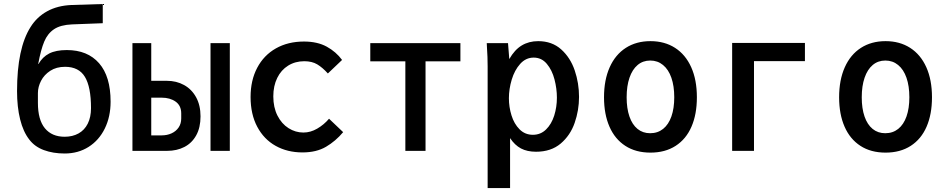

<svg xmlns="http://www.w3.org/2000/svg" viewBox="-20 -770 4840 980"><path d="M130 -57Q98.5 -97 82.8 -160.5Q67 -224 67 -305Q67 -523.5 136 -632Q168 -683.5 220.8 -712.5Q273.5 -741.5 345 -744.5L504.5 -749.5V-651.5L347.5 -645.5Q289 -643 256 -621Q223 -599 205.8 -557.8Q188.5 -516.5 175 -443.5H176.5Q197 -479.5 231.2 -497Q265.5 -514.5 321 -514.5Q427 -514.5 485.8 -447.2Q544.5 -380 544.5 -251Q544.5 -174.5 515 -114.2Q485.5 -54 432.2 -20.2Q379 13.5 310 13.5Q251 13.5 204.2 -3.8Q157.5 -21 130 -57ZM444.5 -218.5Q444.5 -326 413.5 -377.5Q382.5 -429 312 -429Q268 -429 236.8 -408.8Q205.5 -388.5 189.5 -357.5Q173.5 -326.5 173.5 -295V-245Q173.5 -158.5 209.2 -115.2Q245 -72 310 -72Q350.5 -72 381 -89Q411.5 -106 428 -139Q444.5 -172 444.5 -218.5Z M656 -550H752V-357.5H832Q880.5 -357.5 919.5 -336Q958.5 -314.5 981 -273.5Q1003.5 -232.5 1003.5 -176Q1003.5 -119 981.5 -79.2Q959.5 -39.5 921 -19.8Q882.5 0 833 0H656ZM905 -165.5V-191Q905 -231 876.5 -251.2Q848 -271.5 805 -271.5H752V-79H805Q832.5 -79 855.2 -89.2Q878 -99.5 891.5 -119Q905 -138.5 905 -165.5ZM1054.5 -550H1153V0H1054.5Z M1259 -275Q1259 -360 1292.8 -424Q1326.5 -488 1388.2 -523Q1450 -558 1531.5 -558Q1600 -558 1647.8 -531.8Q1695.5 -505.5 1726 -464L1653.5 -395Q1626 -425.5 1599.2 -441.5Q1572.5 -457.5 1533 -457.5Q1487 -457.5 1451 -435.2Q1415 -413 1395 -372.2Q1375 -331.5 1375 -278Q1375 -222 1396.2 -180Q1417.5 -138 1452.8 -115.8Q1488 -93.5 1528.5 -93.5Q1565 -93.5 1599.2 -113.5Q1633.5 -133.5 1659.5 -164L1731.5 -95.5Q1693 -49.5 1644 -20.8Q1595 8 1524 8Q1447 8 1387 -25.5Q1327 -59 1293 -123Q1259 -187 1259 -275Z M2049 -457H1870V-550H2330V-457H2152V0H2049Z M2465.5 -528.5Q2465.5 -535 2464.5 -550H2573L2579.5 -468.5Q2606.5 -516 2643 -538Q2679.5 -560 2727 -560Q2797.5 -560 2844.5 -517.8Q2891.5 -475.5 2913.5 -410.5Q2935.5 -345.5 2935.5 -275.5Q2935.5 -207 2913.2 -143Q2891 -79 2841.8 -37.2Q2792.5 4.5 2716 4.5Q2671 4.5 2639.2 -12.2Q2607.5 -29 2583.5 -65V190H2469V-430.5Q2469 -479.5 2465.5 -528.5ZM2822.5 -271.5Q2822.5 -317.5 2810.2 -364.8Q2798 -412 2771.2 -444Q2744.5 -476 2704 -476Q2664 -476 2635.2 -444Q2606.5 -412 2592 -363.8Q2577.5 -315.5 2577.5 -268.5Q2577.5 -224 2590.8 -181Q2604 -138 2631.8 -110Q2659.5 -82 2700 -82Q2739.5 -82 2767.2 -109.2Q2795 -136.5 2808.8 -180Q2822.5 -223.5 2822.5 -271.5Z M3063 -273.5Q3063 -362 3092 -426.8Q3121 -491.5 3174.5 -525.8Q3228 -560 3300 -560Q3372 -560 3425.5 -525.8Q3479 -491.5 3508 -427Q3537 -362.5 3537 -273.5Q3537 -187 3509.5 -123.5Q3482 -60 3428.5 -25.5Q3375 9 3300 9Q3225 9 3171.8 -25.5Q3118.5 -60 3090.8 -123.5Q3063 -187 3063 -273.5ZM3421.5 -273.5Q3421.5 -331 3406.8 -373.2Q3392 -415.5 3364.2 -438.2Q3336.5 -461 3299 -461Q3261.5 -461 3234.5 -438.2Q3207.5 -415.5 3193 -373.2Q3178.5 -331 3178.5 -273.5Q3178.5 -216.5 3192.8 -175.2Q3207 -134 3234 -112Q3261 -90 3298.5 -90Q3337 -90 3364.8 -112.2Q3392.5 -134.5 3407 -175.8Q3421.5 -217 3421.5 -273.5Z M3717 -551H4088.5V-458H3828.5V0H3717Z M4263 -273.5Q4263 -362 4292 -426.8Q4321 -491.5 4374.5 -525.8Q4428 -560 4500 -560Q4572 -560 4625.5 -525.8Q4679 -491.5 4708 -427Q4737 -362.5 4737 -273.5Q4737 -187 4709.5 -123.5Q4682 -60 4628.5 -25.5Q4575 9 4500 9Q4425 9 4371.8 -25.5Q4318.5 -60 4290.8 -123.5Q4263 -187 4263 -273.5ZM4621.5 -273.5Q4621.5 -331 4606.8 -373.2Q4592 -415.5 4564.2 -438.2Q4536.5 -461 4499 -461Q4461.5 -461 4434.5 -438.2Q4407.5 -415.5 4393 -373.2Q4378.5 -331 4378.5 -273.5Q4378.5 -216.5 4392.8 -175.2Q4407 -134 4434 -112Q4461 -90 4498.5 -90Q4537 -90 4564.8 -112.2Q4592.5 -134.5 4607 -175.8Q4621.5 -217 4621.5 -273.5Z"/></svg>

Font: JuliaMono SemiBold
Style: Regular
Weight: 600
Monospace: yes
Designer: cormullion
Foundry: corm
Version: Version 0.055; ttfautohint (v1.8.4)